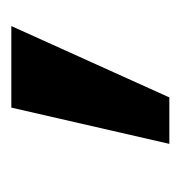

<svg xmlns="http://www.w3.org/2000/svg" viewBox="-10 -312 319 339"><g transform="rotate(90 149.5 -142.5)"><path d="M152 -282H234L170 -3H26Z"/></g></svg>

Font: Hanken Grotesk
Style: Bold
Weight: 700
Designer: Alfredo Marco Pradil
Foundry: Hanken Design Co.
Version: Version 3.014